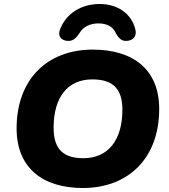

<svg xmlns="http://www.w3.org/2000/svg" viewBox="-20 -929 845 960"><path d="M394 11C624 11 776 -140 776 -384C776 -583 644 -681 444 -681C215 -681 63 -531 63 -287C63 -88 195 11 394 11ZM397 -138C304 -138 248 -176 248 -290C248 -444 319 -532 441 -532C534 -532 592 -495 592 -381C592 -227 520 -138 397 -138ZM313 -725C343 -721 358 -736 376 -761C395 -796 431 -812 473 -812C515 -812 547 -794 559 -763C575 -736 589 -721 619 -725C648 -729 666 -750 656 -785C637 -858 572 -909 478 -909C384 -909 311 -860 281 -784C267 -752 283 -729 313 -725Z"/></svg>

Font: SN Pro Heavy
Style: Italic
Weight: 800
Italic angle: -9°
Designer: Tobias Whetton
Foundry: Supernotes
Version: Version 1.001;Glyphs 3.2 (3249)